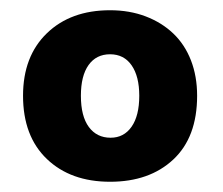

<svg xmlns="http://www.w3.org/2000/svg" viewBox="-20 -676 436 375"><path d="M365 -489Q365 -408 318.5 -364.5Q272 -321 195 -321Q118 -321 71.5 -365.5Q25 -410 25 -489Q25 -566 71.5 -611Q118 -656 195 -656Q233 -656 264.5 -644Q296 -632 318.5 -610.5Q341 -589 353 -558Q365 -527 365 -489ZM138 -489Q138 -449 153.5 -428Q169 -407 196 -407Q222 -407 237 -428.5Q252 -450 252 -489Q252 -527 237 -548.5Q222 -570 195 -570Q168 -570 153 -549Q138 -528 138 -489Z"/></svg>

Font: Baloo
Style: Regular
Weight: 400
Designer: Sarang Kulkarni and Ek Type
Foundry: Ek Type
Version: Version 1.100;PS 1.000;hotconv 1.0.88;makeotf.lib2.5.647800;